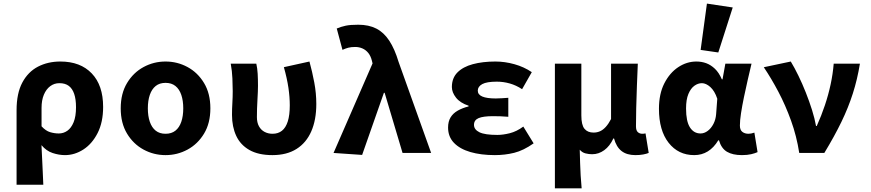

<svg xmlns="http://www.w3.org/2000/svg" viewBox="-20 -850 4840 1067"><path d="M72.1 176.7V-237.2Q72.1 -331.5 104.1 -391.3Q136 -451 191.1 -479.6Q246.2 -508.1 315.4 -508.1Q426.8 -508.1 489.9 -442Q553.1 -376 553.1 -255.9Q553.1 -170.8 522.6 -110.8Q492.1 -50.8 443.6 -19.4Q395.1 12 341.1 12Q307.7 12 272.6 0.4Q237.5 -11.1 210.5 -43.3Q212.3 -5.2 214.1 31.6Q215.8 68.4 217.5 104.3Q219.1 140.2 220.7 176.7ZM306.8 -108.3Q332.9 -108.3 354.4 -123.4Q375.8 -138.4 389.1 -170.7Q402.4 -202.9 402.4 -254.2Q402.4 -298.8 392.2 -328.4Q382.1 -358 362 -372.9Q342 -387.8 310.1 -387.8Q281.4 -387.8 259 -371Q236.5 -354.2 223.7 -323.5Q210.9 -292.8 210.9 -250.6V-148.1Q234.4 -122.6 258.6 -115.5Q282.8 -108.3 306.8 -108.3Z M900 12Q834.5 12 777.8 -18.7Q721 -49.5 686 -107.5Q650.9 -165.6 650.9 -247.9Q650.9 -330.4 686 -388.5Q721 -446.7 777.8 -477.4Q834.5 -508.1 900 -508.1Q965.5 -508.1 1022.2 -477.4Q1079 -446.7 1114 -388.5Q1149.1 -330.4 1149.1 -247.9Q1149.1 -165.6 1114 -107.5Q1079 -49.5 1022.2 -18.7Q965.5 12 900 12ZM900 -106.6Q933.1 -106.6 954.9 -123.9Q976.6 -141.2 987.5 -173.1Q998.4 -205 998.4 -247.9Q998.4 -290.8 987.5 -322.8Q976.6 -354.7 954.9 -372.1Q933.1 -389.5 900 -389.5Q866.9 -389.5 845.2 -372.1Q823.6 -354.7 812.6 -322.8Q801.6 -290.8 801.6 -247.9Q801.6 -205 812.6 -173.1Q823.6 -141.2 845.2 -123.9Q866.9 -106.6 900 -106.6Z M1494 12Q1415.9 12 1365.9 -16.5Q1315.9 -45 1292.6 -95.4Q1269.3 -145.8 1269.3 -211.4Q1269.3 -244.7 1271.3 -277.5Q1273.3 -310.4 1273.3 -343.5Q1273.3 -373.3 1271.5 -414.3Q1269.8 -455.2 1262.3 -496.1H1404.4Q1410.2 -471.1 1412 -439.9Q1413.7 -408.6 1413.7 -373.6Q1413.7 -345.1 1410.7 -295.3Q1407.7 -245.4 1407.7 -199.2Q1407.7 -169 1419 -148.4Q1430.3 -127.7 1450.1 -117.2Q1470 -106.6 1494.4 -106.6Q1525.8 -106.6 1546.9 -123.4Q1568.1 -140.2 1579.3 -175.3Q1590.4 -210.4 1590.4 -264.8Q1590.4 -310.1 1582.9 -361.7Q1575.4 -413.2 1557.6 -476.7L1699.7 -508.1Q1715.4 -451.2 1726.6 -391.4Q1737.8 -331.6 1737.8 -272.1Q1737.8 -184.2 1710.1 -120.5Q1682.4 -56.7 1628.1 -22.4Q1573.8 12 1494 12Z M1992.5 10.9 1833.6 0 2050.4 -497.6 2046.7 -512.8Q2040.2 -538.9 2026.6 -555.8Q2013 -572.6 1994.2 -580.8Q1975.4 -589 1954 -589Q1931.1 -589 1915.5 -584.8Q1899.9 -580.6 1883.2 -573L1851.4 -691.6Q1875.8 -701.8 1901.2 -707.2Q1926.6 -712.6 1970.8 -712.6Q2029.2 -712.6 2071.1 -691.3Q2112.9 -670 2143.1 -624.2Q2173.3 -578.4 2195.3 -505.3L2376 0H2217.1L2117.5 -334.4H2113.5Z M2730.1 12Q2652.6 12 2593.9 -5.1Q2535.2 -22.3 2502.6 -56.4Q2470.1 -90.4 2470.1 -141.2Q2470.1 -174.8 2484 -197.7Q2497.9 -220.6 2523.8 -235.2Q2549.6 -249.9 2584 -258.6V-262.6Q2537.4 -277.9 2514.3 -307.2Q2491.2 -336.6 2491.2 -366.3Q2491.2 -416.3 2522.2 -447.5Q2553.1 -478.7 2607.8 -493.4Q2662.6 -508.1 2732.9 -508.1Q2785.5 -508.1 2838.8 -493.2Q2892.2 -478.3 2935.3 -449L2881.4 -354.3Q2848.7 -376 2813.1 -386.1Q2777.5 -396.2 2740.7 -396.2Q2684.8 -396.2 2660 -382.6Q2635.2 -369 2635.2 -346.2Q2635.2 -324 2660.6 -313.4Q2685.9 -302.8 2735.1 -302.8Q2751.3 -302.8 2769.4 -304.1Q2787.5 -305.5 2804.8 -306.5V-201Q2783.1 -203 2761.3 -203.7Q2739.6 -204.4 2719.4 -204.4Q2665.3 -204.4 2639.7 -193.6Q2614.1 -182.7 2614.1 -156.2Q2614.1 -129.9 2644.3 -115Q2674.5 -100.2 2744.2 -100.2Q2774.7 -100.2 2812.8 -109.6Q2850.9 -119.1 2888.2 -146.6L2945.5 -53.4Q2888.9 -13.4 2837.3 -0.7Q2785.6 12 2730.1 12Z M3063.7 196.5V-496.1H3210.7V-208.7Q3210.7 -155.4 3228.2 -134.3Q3245.6 -113.2 3278.5 -113.2Q3297.6 -113.2 3314.1 -120.4Q3330.6 -127.6 3346.1 -144.4Q3361.6 -161.2 3375.8 -188.5V-496.1H3524.5Q3522 -438.1 3519.5 -373.1Q3516.9 -308.1 3515.6 -248.9Q3514.3 -189.7 3514.3 -148.2Q3514.3 -124.9 3524.5 -115.8Q3534.7 -106.6 3549.4 -106.6Q3554.1 -106.6 3557.7 -107.1Q3561.3 -107.6 3567.4 -108.6L3585 -0.2Q3573.2 4.9 3554.4 8.4Q3535.7 12 3511.2 12Q3463.1 12 3433.9 -10.9Q3404.8 -33.8 3392.3 -80.6H3388.7Q3369 -37.9 3338 -15.4Q3307.1 7.1 3270.9 7.1Q3252.3 7.1 3233.8 2.4Q3215.3 -2.3 3201.8 -17.9Q3202.6 21.5 3203.9 56.7Q3205.1 91.8 3206.9 125.5Q3208.7 159.2 3212.4 196.5Z M3838 12Q3749.5 12 3695.7 -56.6Q3642 -125.1 3642 -245.6Q3642 -328.1 3671.8 -386.7Q3701.7 -445.3 3749.1 -476.7Q3796.4 -508.1 3849.9 -508.1Q3879.3 -508.1 3905.1 -498.6Q3930.8 -489 3953.2 -467.6Q3975.5 -446.3 3991.6 -409.2H3995.3L4011 -496.1H4156.4Q4146.4 -453.2 4135.1 -405Q4123.9 -356.8 4114.2 -309.3Q4104.4 -261.9 4098.1 -221.2Q4091.8 -180.5 4091.8 -152.4Q4091.8 -127.6 4105.5 -117.1Q4119.1 -106.6 4139.8 -106.6Q4147.1 -106.6 4155.4 -108.3Q4163.7 -110 4172.3 -113L4190 -4.6Q4176.4 1.7 4154.7 6.9Q4133 12 4103.2 12Q4051.5 12 4020 -6.6Q3988.6 -25.2 3975.5 -70.3H3971.8Q3921.7 12 3838 12ZM3872.9 -108.3Q3894 -108.3 3913.1 -122.7Q3932.2 -137 3944.8 -161.4Q3957.4 -185.8 3959.7 -215.2L3966.1 -301.3Q3959 -323.2 3949 -339.7Q3939 -356.2 3927.4 -366.5Q3915.9 -376.8 3903.9 -382.3Q3891.9 -387.8 3880.8 -387.8Q3859 -387.8 3838.9 -373.4Q3818.8 -359 3805.7 -328Q3792.6 -296.9 3792.6 -247.2Q3792.6 -175.5 3814.3 -141.9Q3836 -108.3 3872.9 -108.3ZM3971.8 -558.4 3873.6 -572.6 3908.6 -830 4052 -808.5Z M4421.6 0Q4407.1 -93.7 4376.1 -179.5Q4345.1 -265.4 4305.6 -340.2Q4266 -415 4224.6 -476.4L4374.6 -508.1Q4395.2 -474.2 4417 -429.4Q4438.8 -384.7 4458.2 -335.6Q4477.7 -286.4 4492.7 -238.7Q4507.7 -190.9 4514.9 -149.8H4518.9Q4544.7 -206.9 4564.1 -264.8Q4583.5 -322.7 4596 -380.8Q4608.5 -439 4613.1 -496.1H4758.8Q4744.5 -408.4 4719.4 -330.2Q4694.4 -252 4656 -172.7Q4617.6 -93.4 4561 0Z"/></svg>

Font: Source Code Pro ExtraLight
Style: Regular
Weight: 200
Monospace: yes
Designer: Paul D. Hunt, Teo Tuominen
Foundry: Adobe
Version: Version 1.026;hotconv 1.1.0;makeotfexe 2.6.0